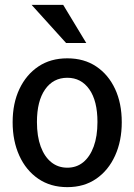

<svg xmlns="http://www.w3.org/2000/svg" viewBox="-20 -760 553 790"><path d="M257 10Q188 10 137.5 -24.5Q87 -59 59.5 -119.5Q32 -180 32 -257Q32 -335 60 -394Q88 -453 138 -486.5Q188 -520 257 -520Q326 -520 376 -486.5Q426 -453 453.5 -394Q481 -335 481 -257Q481 -180 453.5 -119.5Q426 -59 376 -24.5Q326 10 257 10ZM257 -70Q295 -70 322.5 -92.5Q350 -115 365.5 -157Q381 -199 381 -258Q381 -345 347.5 -392.5Q314 -440 257 -440Q199 -440 165.5 -392Q132 -344 132 -258Q132 -199 147.5 -157Q163 -115 191 -92.5Q219 -70 257 -70ZM252 -583 110 -740H240L335 -583Z"/></svg>

Font: Instrument Sans SemiCondensed Medium
Style: Regular
Weight: 500
Width: 4
Designer: Rodrigo Fuenzalida
Foundry: fragTYPE
Version: Version 1.000;gftools[0.9.28]